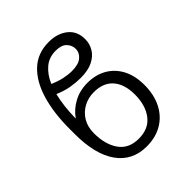

<svg xmlns="http://www.w3.org/2000/svg" viewBox="-211 -891 1032 1032"><g transform="rotate(-45 304.5 -375.0)"><path d="M322.1 -457.4Q383.5 -457.4 430.6 -430.8Q477.6 -404.1 504.4 -353.9Q531.2 -303.6 531.2 -231.9Q531.2 -159.1 503.7 -104.6Q476.2 -50.1 425.8 -19.9Q375.4 10.3 305.8 10.3Q198.2 10.3 138.8 -72.8Q79.5 -155.9 79.5 -310.4V-350.9Q79.5 -471.6 107.1 -563.7Q134.6 -655.9 190.3 -707.9Q246.1 -759.9 330.6 -759.9Q395.6 -759.9 438 -726.2Q480.5 -692.5 480.1 -631Q480.1 -596.9 462.5 -567.3Q445 -537.6 408.7 -519.4Q372.5 -501.1 315.7 -501.1Q281.6 -501.1 243.4 -507.5Q205.3 -513.8 161.6 -532.3Q152.3 -495.7 147.5 -453.7Q142.8 -411.6 142 -365.4Q170.5 -407 217.2 -432.2Q263.8 -457.4 322.1 -457.4ZM310.7 -397.7Q268.8 -397.7 233.3 -378.7Q197.8 -359.7 176.5 -324.6Q155.2 -289.4 155.2 -241.1Q155.2 -155.5 192.5 -102.5Q229.8 -49.4 305.8 -49.4Q381 -49.4 419.7 -100Q458.5 -150.6 458.5 -231.9Q458.5 -310.7 420.8 -354.2Q383.2 -397.7 310.7 -397.7ZM180.8 -590.2Q216.6 -574.6 248.9 -567.6Q281.2 -560.7 308.9 -560.7Q359.4 -560.7 383.3 -581.5Q407.3 -602.3 407.3 -629.6Q407.3 -658.7 387.1 -679.5Q366.8 -700.3 323.5 -700.3Q273.4 -700.3 238.1 -670.8Q202.8 -641.3 180.8 -590.2Z"/></g></svg>

Font: Inter Zeller Light
Style: Regular
Weight: 300
Designer: Rasmus Andersson; Joe Bland
Foundry: zeller
Version: Version 3.015;git-dec3a8cb1